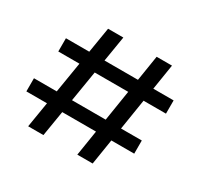

<svg xmlns="http://www.w3.org/2000/svg" viewBox="-136 -812 1028 986"><g transform="rotate(30 377.5 -319.5)"><path d="M136 0 241 -639H331.5L226.5 0ZM38.5 -150.5V-228.5H678V-150.5ZM427.5 0 529 -639H620L518.5 0ZM78 -410V-488.5H716.5V-410Z"/></g></svg>

Font: Anek Latin Expanded Medium
Style: Regular
Weight: 500
Width: 7
Designer: Yesha Goshar
Foundry: Ek Type
Version: Version 1.003